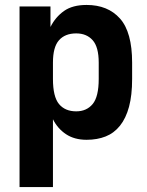

<svg xmlns="http://www.w3.org/2000/svg" viewBox="-20 -556 595 776"><path d="M59 -530H184V-447Q204 -487 238.5 -511.5Q273 -536 330 -536Q416 -536 465 -481Q514 -426 514 -303V-237Q514 -171 501.5 -124.5Q489 -78 465 -48Q441 -18 407 -4.5Q373 9 330 9Q281 9 247 -13.5Q213 -36 194 -74V200H59ZM288 -106Q330 -106 354.5 -135.5Q379 -165 379 -237V-303Q379 -366 354.5 -393.5Q330 -421 288 -421Q243 -421 218.5 -393.5Q194 -366 194 -303V-237Q194 -165 218.5 -135.5Q243 -106 288 -106Z"/></svg>

Font: 
Style: 㨦
Weight: 700
Designer: A.Korolkova, Vitaly Kuzmin
Foundry: ParaType Ltd
Version: Version 2.000